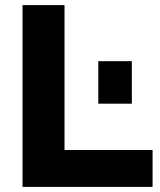

<svg xmlns="http://www.w3.org/2000/svg" viewBox="-20 -730 625 750"><path d="M576 -144H232V-710H68V0H576ZM495 -491H364V-325H495Z"/></svg>

Font: RT Raleway ExtraBold
Style: Regular
Weight: 400
Designer: Matt McInerney, Pablo Impallari, Rodrigo Fuenzalida — Edited by Milan Moffatt in April 2016
Foundry: Matt McInerney, Pablo Impallari, Rodrigo Fuenzalida — Edited by Milan Moffatt in April 2016
Version: Version 3.001